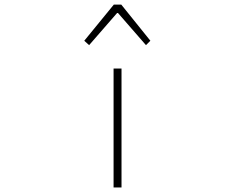

<svg xmlns="http://www.w3.org/2000/svg" viewBox="-20 -831 1040 851"><path d="M483.4 0V-527.3H518.6V0ZM353.5 -650.4 484.4 -810.5H517.6L646.5 -650.4L627 -630.9L502.9 -773.4H499L375 -630.9Z"/></svg>

Font: Gen Shin Gothic Monospace ExtraLight
Style: Regular
Weight: 200
Designer: [Source Han Sans]
Ryoko NISHIZUKA  (kana & ideographs); Paul D. Hunt (Latin, Greek & Cyrillic); Wenlong ZHANG  (bopomofo
Version: Version 1.002.20150607